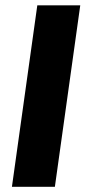

<svg xmlns="http://www.w3.org/2000/svg" viewBox="-20 -714 330 734"><path d="M122.6 -693.6H286.8L189.8 0H25.6Z"/></svg>

Font: Fira Sans Variable
Style: Italic
Weight: 397
Italic angle: -8°
Designer: Carrois Corporate & Edenspiekermann AG
Foundry: Carrois Corporate GbR & Edenspiekermann AG
Version: Version 4.202